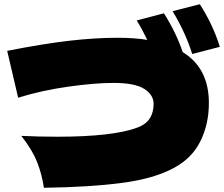

<svg xmlns="http://www.w3.org/2000/svg" viewBox="-20 -906 1062 910"><path d="M891 -650Q860 -750 798 -853L927 -886Q989 -790 1022 -684ZM970 -418Q970 -318 930 -237Q890 -156 804 -110Q710 -59 557.5 -39Q405 -19 188 -16Q179 -79 156 -137.5Q133 -196 81 -262Q164 -258 251 -258Q517 -258 633 -302Q708 -330 708 -414Q708 -456 664 -484.5Q620 -513 518 -513Q430 -513 305 -495.5Q180 -478 66 -443L14 -665Q187 -699 309.5 -713Q432 -727 537 -727Q617 -727 678 -717Q654 -767 628 -809L757 -843Q815 -751 846 -659Q970 -583 970 -418Z"/></svg>

Font: Mantou Sans
Style: Regular
Weight: 400
Designer: Mant0u / artakana
Foundry: Mant0u / artakana
Version: Version 1.001;October 22, 2023;FontCreator 14.0.0.2901 64-bi